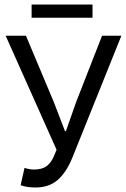

<svg xmlns="http://www.w3.org/2000/svg" viewBox="-20 -813 555 845"><path d="M136.2 12.2Q97.7 12.2 70.8 2L87.9 -74.2Q108.9 -66.9 129.9 -66.9Q161.6 -66.9 181.4 -79.3Q201.2 -91.8 214.8 -120.1L229 -153.8L4.9 -655.8H94.2L215.8 -366.2L266.1 -235.8H270L315.9 -366.2L429.2 -655.8H514.2L298.8 -120.1Q272.5 -54.7 234.1 -21.2Q195.8 12.2 136.2 12.2ZM119.1 -734.9V-793H387.2V-734.9Z"/></svg>

Font: Source Sans Pro
Style: Regular
Weight: 400
Designer: Paul D. Hunt
Foundry: Adobe Systems Incorporated
Version: Version 3.006;hotconv 1.0.111;makeotfexe 2.5.65597